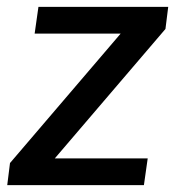

<svg xmlns="http://www.w3.org/2000/svg" viewBox="-20 -537 510 557"><path d="M1 0 9 -64 330 -439.5H80.5L91.5 -517H468L460 -453L139 -77.5H408.5L397.5 0Z"/></svg>

Font: Public Sans Thin Medium
Style: Italic
Weight: 500
Italic angle: -8°
Version: Version 2.001